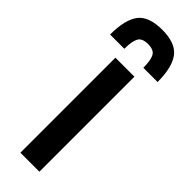

<svg xmlns="http://www.w3.org/2000/svg" viewBox="-322 -882 893 893"><g transform="rotate(45 125.0 -435.5)"><path d="M62.5 -625H187.5V0H62.5ZM-31.2 -683.6Q-31.2 -781.2 2.7 -826.2Q36.6 -871.1 125 -871.1Q212.4 -871.1 246.8 -825.7Q281.2 -780.3 281.2 -683.6H187.5Q187.5 -733.4 175.5 -755.4Q163.6 -777.3 125 -777.3Q86.4 -777.3 74.5 -755.1Q62.5 -732.9 62.5 -683.6Z"/></g></svg>

Font: OswaldRegular
Style: Regular
Weight: 400
Designer: vernon adams
Foundry: vernon adams
Version: Version 1.000